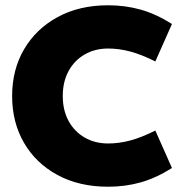

<svg xmlns="http://www.w3.org/2000/svg" viewBox="-20 -698 692 728"><path d="M390 10Q280 10 198 -34.5Q116 -79 71 -156.5Q26 -234 26 -334Q26 -434 71.5 -511.5Q117 -589 199 -633.5Q281 -678 390 -678Q455 -678 513.5 -661.5Q572 -645 632 -607L569 -465Q517 -491 474.5 -502.5Q432 -514 390 -514Q340 -514 301 -491.5Q262 -469 240 -428.5Q218 -388 218 -334Q218 -280 240 -239.5Q262 -199 301 -176.5Q340 -154 390 -154Q432 -154 474.5 -165.5Q517 -177 569 -203L632 -61Q572 -23 513.5 -6.5Q455 10 390 10Z"/></svg>

Font: Gantari Black
Style: Regular
Weight: 900
Version: Version 1.000